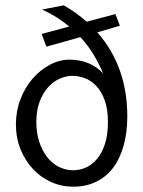

<svg xmlns="http://www.w3.org/2000/svg" viewBox="-20 -692 540 724"><path d="M256 -50Q281 -50 304.5 -60.5Q328 -71 346.5 -93.5Q365 -116 376 -150Q387 -184 387 -232Q387 -280 375 -313.5Q363 -347 343.5 -367.5Q324 -388 300.5 -397Q277 -406 253 -406Q229 -406 204.5 -395Q180 -384 160.5 -362Q141 -340 129 -307.5Q117 -275 117 -232Q117 -191 128 -157.5Q139 -124 157.5 -100Q176 -76 201.5 -63Q227 -50 256 -50ZM347 -570Q460 -442 460 -253Q460 -193 446.5 -144Q433 -95 407.5 -60.5Q382 -26 343.5 -7Q305 12 256 12Q212 12 173 -5.5Q134 -23 104.5 -54.5Q75 -86 57.5 -129Q40 -172 40 -223Q40 -273 57 -317.5Q74 -362 102.5 -395Q131 -428 167.5 -447.5Q204 -467 242 -467Q320 -467 369 -415Q353 -453 332 -487.5Q311 -522 283 -552L155 -516L137 -564L241 -592Q196 -630 139 -656L220 -672Q265 -647 307 -610L415 -639L432 -595Z"/></svg>

Font: InconsolataGo
Style: Regular
Weight: 400
Designer: Raph Levien, Kirill Tkachev
Foundry: Cyreal
Version: Version 1.013